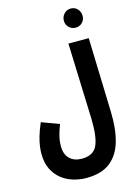

<svg xmlns="http://www.w3.org/2000/svg" viewBox="-171 -1078 995 1396"><g transform="rotate(-15 326.0 -380.0)"><path d="M28 -25Q28 -51 32 -81Q36 -111 47.5 -151.5Q59 -192 83 -248L215 -199Q201 -162 193.5 -136.5Q186 -111 182.5 -89.5Q179 -68 179 -41Q179 21 213 53.5Q247 86 304 86Q391 86 420 23Q449 -40 445 -178L425 -748H578L595 -186Q599 -62 572.5 32Q546 126 480 178Q414 230 300 230Q250 230 201.5 215.5Q153 201 114 170Q75 139 51.5 91Q28 43 28 -25ZM507 -846Q477 -846 456.5 -866.5Q436 -887 436 -916Q436 -947 456.5 -968.5Q477 -990 507 -990Q537 -990 557 -968.5Q577 -947 577 -916Q577 -887 557 -866.5Q537 -846 507 -846Z"/></g></svg>

Font: Noto Sans Arabic ExtCond ExtBd
Style: Regular
Weight: 800
Width: 2
Designer: Monotype Design Team, Nadine Chahine, Nizar Qandah and Khaled Hosny
Foundry: Monotype Imaging Inc.
Version: Version 2.012; ttfautohint (v1.8.4.7-5d5b)